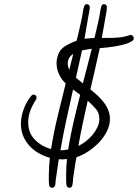

<svg xmlns="http://www.w3.org/2000/svg" viewBox="-20 -846 661 920"><path d="M621.1 -662.1Q621.1 -655.3 613.3 -649.4Q599.6 -640.6 580.1 -634.8Q560.5 -628.9 538.6 -625Q516.6 -621.1 495.6 -618.7Q474.6 -616.2 458 -615.2Q447.3 -565.4 436 -516.6Q424.8 -467.8 413.1 -418Q429.7 -404.3 446.3 -389.2Q462.9 -374 476.6 -356.4Q490.2 -338.9 498.5 -318.8Q506.8 -298.8 506.8 -276.4Q506.8 -246.1 492.2 -216.8Q477.5 -187.5 454.1 -163.1Q430.7 -138.7 402.3 -120.1Q374 -101.6 346.7 -92.8Q341.8 -70.3 338.9 -47.9Q335.9 -25.4 332 -2.9Q330.1 7.8 329.6 20Q329.1 32.2 326.2 43Q323.2 53.7 312.5 53.7Q301.8 53.7 298.8 42Q296.9 31.2 296.9 18.1Q296.9 4.9 296.9 -5.9Q296.9 -25.4 297.9 -44.9Q298.8 -64.5 300.8 -84Q284.2 -81.1 261.7 -83Q258.8 -61.5 255.4 -40.5Q252 -19.5 249 2.9Q247.1 11.7 246.6 22.5Q246.1 33.2 244.1 43Q239.3 53.7 229.5 53.7Q218.8 53.7 215.8 42Q213.9 31.2 213.9 18.1Q213.9 4.9 213.9 -5.9Q213.9 -27.3 215.3 -48.3Q216.8 -69.3 218.8 -89.8Q190.4 -97.7 165 -112.3Q139.6 -127 120.6 -147.9Q101.6 -168.9 90.8 -195.3Q80.1 -221.7 80.1 -252.9Q80.1 -268.6 83.5 -287.1Q86.9 -305.7 93.8 -323.7Q100.6 -341.8 109.9 -358.4Q119.1 -375 129.9 -386.7Q133.8 -392.6 139.6 -392.6Q155.3 -392.6 155.3 -377Q155.3 -374 153.3 -370.1Q136.7 -344.7 126 -317.9Q115.2 -291 115.2 -258.8Q115.2 -209 147 -176.8Q178.7 -144.5 224.6 -131.8Q237.3 -210.9 256.3 -289.6Q275.4 -368.2 294.9 -446.3Q274.4 -464.8 262.7 -490.7Q251 -516.6 251 -543.9Q251 -561.5 257.8 -581.5Q264.6 -601.6 278.3 -614.3Q290 -625 310.5 -635.3Q331.1 -645.5 346.7 -650.4Q354.5 -678.7 360.4 -706.5Q366.2 -734.4 373 -762.7Q375 -773.4 377.4 -791Q379.9 -808.6 383.8 -816.4Q386.7 -826.2 396.5 -826.2Q401.4 -826.2 405.8 -822.3Q410.2 -818.4 410.2 -813.5Q410.2 -802.7 407.7 -790.5Q405.3 -778.3 403.3 -767.6Q398.4 -740.2 394 -713.4Q389.6 -686.5 384.8 -660.2Q396.5 -662.1 408.2 -662.6Q419.9 -663.1 432.6 -664.1Q438.5 -689.5 444.8 -715.3Q451.2 -741.2 456.1 -767.6Q458 -776.4 460.4 -792.5Q462.9 -808.6 465.8 -816.4Q469.7 -826.2 478.5 -826.2Q483.4 -826.2 487.8 -822.3Q492.2 -818.4 492.2 -813.5Q492.2 -802.7 490.2 -791Q488.3 -779.3 486.3 -768.6Q481.4 -742.2 477.1 -716.3Q472.7 -690.4 467.8 -664.1H499Q525.4 -664.1 550.8 -666.5Q576.2 -668.9 601.6 -677.7Q602.5 -677.7 603.5 -678.2Q604.5 -678.7 605.5 -678.7Q612.3 -678.7 616.7 -673.3Q621.1 -668 621.1 -662.1ZM419.9 -612.3Q408.2 -610.4 396.5 -608.9Q384.8 -607.4 373 -604.5Q365.2 -571.3 358.4 -539.1Q351.6 -506.8 343.8 -473.6Q352.5 -466.8 360.8 -460Q369.1 -453.1 377 -446.3Q387.7 -487.3 398.4 -528.8Q409.2 -570.3 419.9 -612.3ZM331.1 -587.9Q304.7 -571.3 304.7 -541Q304.7 -527.3 311.5 -510.7ZM456.1 -275.4Q456.1 -305.7 438.5 -325.2Q420.9 -344.7 400.4 -363.3Q387.7 -308.6 376.5 -254.9Q365.2 -201.2 355.5 -146.5Q372.1 -154.3 390.1 -168Q408.2 -181.6 422.9 -199.2Q437.5 -216.8 446.8 -236.3Q456.1 -255.9 456.1 -275.4ZM364.3 -391.6Q355.5 -398.4 347.2 -404.3Q338.9 -410.2 330.1 -417Q313.5 -343.8 297.9 -271.5Q282.2 -199.2 269.5 -126H271.5Q291 -126 306.6 -129.9Q317.4 -196.3 332.5 -261.7Q347.7 -327.1 364.3 -391.6Z"/></svg>

Font: Calligraffitti
Style: Regular
Weight: 400
Designer: Dathan Boardman
Foundry: Open Window
Version: Version 1.001